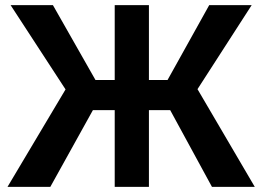

<svg xmlns="http://www.w3.org/2000/svg" viewBox="-20 -731 1019 751"><path d="M289.1 -300.3 21.5 -710.9H187L353.5 -418H479L460.9 -300.3ZM354 -319.3 176.8 0H9.3L249.5 -403.3ZM562.5 -710.9V0H428.7V-710.9ZM964.4 -710.9 699.7 -300.3H529.3L511.2 -418H635.3L798.3 -710.9ZM809.1 0 635.3 -319.3 740.2 -403.3 976.6 0Z"/></svg>

Font: Roboto SemiBold
Style: Regular
Weight: 600
Designer: Christian Robertson
Foundry: Google
Version: Version 3.009; 2024